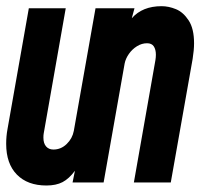

<svg xmlns="http://www.w3.org/2000/svg" viewBox="-30 -576 650 606"><path d="M-10.5 -122Q-10.5 -146 -6.5 -167.5L61 -550H177.5L108 -155Q107 -150 107 -141.5Q107 -123.5 115.5 -113.8Q124 -104 138.5 -104Q162.5 -104 180.5 -121.5Q198.5 -139 203 -163L271.5 -550H394.5L386 -518.5Q419.5 -556.5 480 -556.5Q502.5 -556.5 525.5 -547Q548.5 -537.5 565.5 -511.5Q582.5 -485.5 582.5 -439.5Q582.5 -418 578 -390L509 0H392.5L460.5 -386Q462 -395 462 -403Q462 -419.5 455.5 -429.5Q449 -439.5 434 -439.5Q417.5 -439.5 402.2 -430Q387 -420.5 376.8 -405.8Q366.5 -391 363.5 -376L297 0H199L206.5 -37Q188 -12 167.5 -1.2Q147 9.5 116.5 9.5Q57 9.5 23.2 -25Q-10.5 -59.5 -10.5 -122Z"/></svg>

Font: JuliaMono ExtraBoldItalic
Style: Regular
Weight: 800
Italic angle: -9°
Monospace: yes
Designer: cormullion
Foundry: corm
Version: Version 0.049; ttfautohint (v1.8.4)